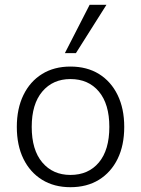

<svg xmlns="http://www.w3.org/2000/svg" viewBox="-20 -771 587 799"><path d="M273 8Q205 8 155 -23Q105 -54 77.5 -110Q50 -166 50 -243Q50 -319 77.5 -375.5Q105 -432 155 -463Q205 -494 273 -494Q342 -494 392 -463Q442 -432 469.5 -375.5Q497 -319 497 -243Q497 -166 469.5 -110Q442 -54 392 -23Q342 8 273 8ZM273 -43Q348 -43 391.5 -95Q435 -147 435 -243Q435 -338 391.5 -390Q348 -442 273 -442Q200 -442 156 -390Q112 -338 112 -243Q112 -147 156 -95Q200 -43 273 -43ZM250 -550 353 -751H423L296 -550Z"/></svg>

Font: Nunito Sans 12pt ExtraLight 12pt Light
Style: Regular
Weight: 300
Version: Version 3.101;gftools[0.9.27]